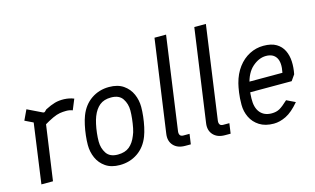

<svg xmlns="http://www.w3.org/2000/svg" viewBox="-90 -1010 2100 1281"><g transform="rotate(-15 959.5 -369.5)"><path d="M60 0 122 -447 161 -391 60 -440 93 -510 194 -461Q203 -457 209 -463L221 -475Q260 -495 288.5 -503Q317 -511 353 -510Q373 -509 389 -505.5Q405 -502 420 -496L390 -423Q380 -427 369.5 -429Q359 -431 346 -431Q323 -431 302 -427.5Q281 -424 252.5 -411Q224 -398 179 -371L200 -424L140 0Z M600 11Q541 11 502.5 -15.5Q464 -42 445.5 -84Q427 -126 427 -173Q427 -203 431 -238.5Q435 -274 442.5 -308.5Q450 -343 460 -369Q486 -437 540 -474Q594 -511 663 -511Q723 -511 761.5 -484.5Q800 -458 818.5 -416Q837 -374 837 -327Q837 -298 833 -262Q829 -226 821.5 -191.5Q814 -157 804 -131Q778 -63 724 -26Q670 11 600 11ZM605 -60Q655 -60 685 -84.5Q715 -109 733 -155Q742 -174 748 -204Q754 -234 757.5 -266.5Q761 -299 761 -323Q761 -369 737.5 -404.5Q714 -440 658 -440Q609 -440 579 -415.5Q549 -391 531 -345Q523 -325 516.5 -295.5Q510 -266 506.5 -235Q503 -204 503 -177Q503 -131 526.5 -95.5Q550 -60 605 -60Z M1053 0Q1001 0 973 -30.5Q945 -61 952 -110L1042 -750H1122L1032 -106Q1030 -89 1036.5 -79.5Q1043 -70 1059 -70H1102L1092 0Z M1328 0Q1276 0 1248 -30.5Q1220 -61 1227 -110L1317 -750H1397L1307 -106Q1305 -89 1311.5 -79.5Q1318 -70 1334 -70H1377L1367 0Z M1664 10Q1605 10 1565.5 -15Q1526 -40 1506.5 -80.5Q1487 -121 1487 -167Q1487 -214 1492.5 -251.5Q1498 -289 1504 -312Q1520 -374 1553.5 -418.5Q1587 -463 1632.5 -486.5Q1678 -510 1729 -510Q1784 -510 1817.5 -490Q1851 -470 1867.5 -436Q1884 -402 1886 -360Q1888 -318 1879 -273L1851 -233H1549L1558 -303H1806Q1820 -371 1799 -405.5Q1778 -440 1728 -440Q1680 -440 1635 -401Q1590 -362 1573 -282Q1569 -261 1566 -243.5Q1563 -226 1562 -191Q1560 -128 1588 -94Q1616 -60 1668 -60Q1700 -60 1723 -73Q1746 -86 1782 -120L1842 -91Q1793 -33 1749 -11.5Q1705 10 1664 10Z"/></g></svg>

Font: Finlandica
Style: Italic
Weight: 400
Italic angle: -8°
Designer: Niklas Ekholm, Juho Hiilivirta, Jaakko Suomalainen
Foundry: Helsinki Type Studio
Version: Version 1.064